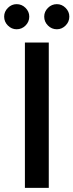

<svg xmlns="http://www.w3.org/2000/svg" viewBox="-49 -905 354 925"><path d="M71 0V-700H186V0ZM225 -764Q200 -764 182 -782Q164 -800 164 -825Q164 -849 182 -867Q200 -885 225 -885Q249 -885 267 -867Q285 -849 285 -825Q285 -800 267 -782Q249 -764 225 -764ZM31 -764Q7 -764 -11 -782Q-29 -800 -29 -825Q-29 -849 -11 -867Q7 -885 31 -885Q56 -885 74 -867Q92 -849 92 -825Q92 -800 74 -782Q56 -764 31 -764Z"/></svg>

Font: Zen Kaku Gothic Antique
Style: Bold
Weight: 700
Designer: Yoshimichi Ohira
Foundry: Positype
Version: Version 1.001